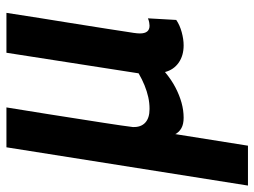

<svg xmlns="http://www.w3.org/2000/svg" viewBox="-139 -464 791 597"><g transform="rotate(-90 256.5 -165.5)"><path d="M-22 210 97 -541H221Q209 -467 200 -410.5Q191 -354 184.5 -311.5Q178 -269 173 -238Q168 -207 165 -185Q162 -163 160 -148Q159 -123 173.5 -109.5Q188 -96 216 -96Q235 -96 253 -100Q271 -104 289.5 -111.5Q308 -119 327 -130L391 -541H515Q497 -424 484.5 -348Q472 -272 465.5 -228Q459 -184 455.5 -163Q452 -142 451.5 -135Q451 -128 451 -126Q451 -111 457 -103.5Q463 -96 475 -96Q478 -96 484.5 -97Q491 -98 498 -101L493 -13Q477 -2 455 4Q433 10 414 10Q382 10 360 -5.5Q338 -21 331 -48Q307 -28 283 -15.5Q259 -3 235.5 3.5Q212 10 189 10Q169 10 156.5 3Q144 -4 138 -16L102 210Z"/></g></svg>

Font: Georama ExtraCondensed Thin SemiBold
Style: Italic
Weight: 600
Italic angle: -9°
Version: Version 1.001